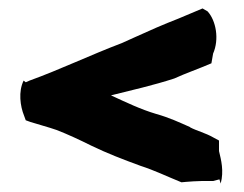

<svg xmlns="http://www.w3.org/2000/svg" viewBox="-20 -557 578 455"><path d="M36 -366C23 -340 28 -305 37 -283L41 -272L52 -268C74 -261 94 -256 114 -249C140 -239 170 -225 196 -212C233 -194 272 -179 313 -164C347 -153 373 -140 410 -125C421 -126 449 -129 485 -128L500 -132L503 -122C511 -152 504 -178 499 -199V-224L486 -231C467 -242 446 -247 431 -255L430 -256C405 -267 382 -278 350 -287C313 -298 280 -314 243 -331C291 -343 344 -355 393 -371C419 -383 451 -394 481 -407L485 -430C500 -464 492 -508 472 -530L460 -537L403 -513C367 -499 335 -485 300 -469L269 -455C195 -427 122 -392 50 -366L41 -362Z"/></svg>

Font: Hussar Pisanka
Style: Blk
Weight: 700
Designer: Robert Jablonski
Foundry: Cannot Into Space Fonts
Version: Version 1.070